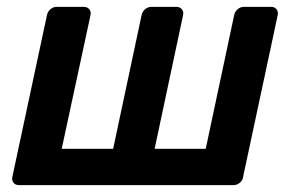

<svg xmlns="http://www.w3.org/2000/svg" viewBox="-20 -540 849 560"><path d="M35 0Q25 0 19.5 -7Q14 -14 16 -24L117 -496Q119 -506 127 -513Q135 -520 145 -520H224Q235 -520 240.5 -513Q246 -506 244 -496L160 -106H310L393 -496Q395 -506 403 -513Q411 -520 422 -520H494Q505 -520 510.5 -513Q516 -506 514 -496L431 -106H580L663 -496Q665 -506 673 -513Q681 -520 692 -520H771Q781 -520 786.5 -513Q792 -506 790 -496L689 -24Q688 -14 679.5 -7Q671 0 661 0Z"/></svg>

Font: Rubik Medium
Style: Italic
Weight: 500
Italic angle: -12°
Designer: Hubert and Fischer
Foundry: Hubert and Fischer
Version: Version 2.300;gftools[0.9.30]